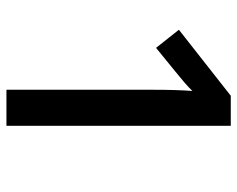

<svg xmlns="http://www.w3.org/2000/svg" viewBox="-92 -662 754 611"><g transform="rotate(90 285.5 -357.0)"><path d="M380.9 0H266.1V-460.9Q266.1 -543.5 270 -591.8Q258.8 -580.1 242.4 -565.9Q226.1 -551.8 132.8 -476.1L75.2 -548.8L285.2 -713.9H380.9Z"/></g></svg>

Font: f41947593470240   
Style: Regular
Weight: 600
Foundry: Ascender Corporation
Version: Version 1.10